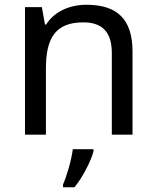

<svg xmlns="http://www.w3.org/2000/svg" viewBox="-20 -566 658 807"><path d="M343 -546C275 -546 209 -519 174 -463H169L156 -536H85V0H173V-278C173 -403 211 -472 330 -472C412 -472 450 -429 450 -343V0H537V-349C537 -487 471 -546 343 -546ZM373 70V61H286C281 104 260 176 245 209V221H293C329 178 364 106 373 70Z"/></svg>

Font: Noto Sans Hebrew Droid
Style: Bold
Weight: 700
Designer: Monotype Design Team
Foundry: Monotype Imaging Inc.
Version: Version 1.100